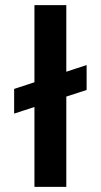

<svg xmlns="http://www.w3.org/2000/svg" viewBox="-20 -727 393 747"><path d="M35 -381 317 -474V-377L35 -285ZM114 0V-707H238V0Z"/></svg>

Font: Bricolage Grotesque 24pt SemiBold
Style: Regular
Weight: 600
Designer: Mathieu Triay
Foundry: Atelier Triay
Version: Version 1.001;gftools[0.9.33.dev8+g029e19f]